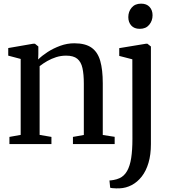

<svg xmlns="http://www.w3.org/2000/svg" viewBox="-20 -787 936 1049"><path d="M93 -50V-465L25 -483V-524.5L160.5 -548H171L189.5 -533V-491.5L188.5 -462Q209 -482.5 240.2 -502.8Q271.5 -523 309.2 -536.8Q347 -550.5 385.5 -550.5Q446.5 -550.5 480.2 -526.5Q514 -502.5 527.8 -454Q541.5 -405.5 541.5 -332V-49.5L606.5 -39.5V0H378.5V-39L438 -49.5V-330.5Q438 -381 430.5 -415Q423 -449 402.2 -466Q381.5 -483 341 -483Q313 -483 287 -474.8Q261 -466.5 238.2 -453.5Q215.5 -440.5 196.5 -425.5V-50L261 -39V0H31.5V-39ZM633.5 242Q626 242.5 615 242.2Q604 242 594.5 241Q585 240 582 238.5L578 199Q585.5 199 601.2 196.2Q617 193.5 633 186.5Q658.5 175 674.2 147.5Q690 120 696.8 76.2Q703.5 32.5 703.5 -28L703 -463L631.5 -481.5V-524L777 -548H785.5L804.5 -533V0Q804.5 58.5 791.2 103Q778 147.5 754.2 177.8Q730.5 208 699.5 224.2Q668.5 240.5 633.5 242ZM743 -629.5Q713.5 -629.5 697.2 -647.5Q681 -665.5 681 -693.5Q681 -723.5 699.2 -745.2Q717.5 -767 750.5 -767H751.5Q781 -767 797.2 -749.2Q813.5 -731.5 813.5 -703.5Q813.5 -673.5 795.2 -651.5Q777 -629.5 744 -629.5Z"/></svg>

Font: Merriweather 60pt
Style: Regular
Weight: 400
Version: Version 2.100